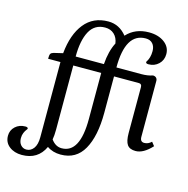

<svg xmlns="http://www.w3.org/2000/svg" viewBox="-224 -833 1150 1173"><g transform="rotate(15 351.0 -246.5)"><path d="M308.6 -668Q343.8 -668 366.2 -647Q388.7 -626 393.6 -589.8Q364.3 -533.2 358.4 -450.2H179.7Q179.7 -551.8 210.9 -609.9Q242.2 -668 308.6 -668ZM174.8 75.2Q179.7 50.8 179.7 11.7V-393.6H356.4V-102.5Q356.4 113.3 241.2 113.3Q202.1 113.3 174.8 75.2ZM159.2 127Q195.3 152.3 245.1 152.3Q342.8 152.3 390.1 68.4Q437.5 -15.6 437.5 -163.1V-393.6H594.7Q613.3 -393.6 613.3 -373V-83Q613.3 -31.2 628.9 -9.3Q644.5 12.7 681.6 12.7Q731.4 12.7 784.2 -44.9L765.6 -68.4Q745.1 -48.8 720.7 -48.8Q694.3 -48.8 694.3 -80.1V-433.6Q694.3 -446.3 686.5 -453.6Q678.7 -460.9 666 -460.9Q635.7 -450.2 594.7 -450.2H437.5Q437.5 -668 565.4 -668Q593.8 -668 609.4 -650.4Q625 -632.8 625 -603.5Q625 -581.1 620.1 -564.5Q615.2 -547.9 609.9 -540Q604.5 -532.2 604.5 -529.3Q604.5 -519.5 621.1 -519.5Q659.2 -519.5 685.1 -544.4Q710.9 -569.3 710.9 -607.4Q710.9 -652.3 672.9 -680.7Q634.8 -709 575.2 -709Q488.3 -709 434.6 -650.4Q387.7 -709 318.4 -709Q222.7 -709 167.5 -640.1Q112.3 -571.3 100.6 -450.2L43 -436.5Q29.3 -432.6 24.9 -424.8Q20.5 -417 20.5 -393.6H98.6V82Q98.6 128.9 80.6 152.8Q62.5 176.8 35.2 176.8Q13.7 176.8 -0.5 160.6Q-14.6 144.5 -14.6 117.2Q-14.6 98.6 -8.3 84Q-2 69.3 4.4 61.5Q10.7 53.7 10.7 51.8Q10.7 42 -5.9 42Q-43.9 42 -69.3 65.4Q-94.7 88.9 -94.7 124Q-94.7 166 -63 190.9Q-31.2 215.8 16.6 215.8Q118.2 215.8 159.2 127Z"/></g></svg>

Font: Kurale
Style: Regular
Weight: 400
Version: 1.0; ttfautohint (v1.3)